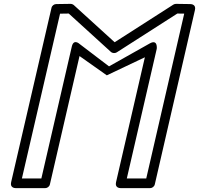

<svg xmlns="http://www.w3.org/2000/svg" viewBox="-20 -949 1030 994"><path d="M533 -559 730 -652.5 580.7 -5.6C574.1 23 598.9 25 605 25H757C767.8 25 778.7 17.1 781.4 5.6L989.3 -897.3C995.8 -925.2 971.8 -927.8 965.4 -927.9L891.4 -929C887.4 -929.1 881.7 -927.7 877.5 -925.1L573.5 -730.3L362.3 -922.5C358.6 -925.9 351.5 -929.1 345 -929L270.5 -927.9C260.3 -927.7 249.2 -920.1 246.6 -908.5L37.6 -5.6C31 23 55.9 25 62 25H214C224.7 25 235.7 17.2 238.3 5.6L391.7 -658.8ZM544.4 -605.4 391.2 -722C391.2 -722 361.4 -749.8 351.7 -707.8L194.1 -25H93.4L290.9 -878.2L335.9 -878.9L554 -680.4C562.8 -672.5 576.3 -672.7 584.3 -677.9L898.1 -878.9L933.7 -878.4L737.1 -25H636.5L791.5 -696.5C791.5 -696.5 798 -748.2 754.9 -723.9Z"/></svg>

Font: Stormning Aesir
Style: Bold
Weight: 400
Designer: Robert Jablonski, Mew Too
Foundry: Cannot Into Space Fonts
Version: Version 0.90